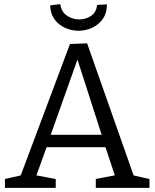

<svg xmlns="http://www.w3.org/2000/svg" viewBox="-20 -910 749 930"><path d="M633 -44 610 -64 704 -43V0H444V-43L548 -63L540 -49L487 -209L502 -197H196L210 -209L153 -51L148 -62L250 -43V0H4V-43L96 -64L75 -46L319 -697L402 -700ZM221 -244 213 -257H486L477 -243L346 -650L365 -649ZM360 -761Q327 -761 295.5 -775Q264 -789 244 -816.5Q224 -844 223 -884L272 -890Q277 -852 304.5 -834Q332 -816 364 -816Q396 -816 421.5 -833.5Q447 -851 450 -886L498 -889Q498 -847 478 -818.5Q458 -790 426.5 -775.5Q395 -761 360 -761Z"/></svg>

Font: Bitter Thin
Style: Regular
Weight: 400
Version: Version 3.021